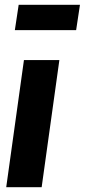

<svg xmlns="http://www.w3.org/2000/svg" viewBox="-20 -782 354 802"><path d="M228 -531 154 0H6L80 -531ZM298 -656H42L58 -762H314Z"/></svg>

Font: Fira Sans Extra Condensed
Style: Bold Italic
Weight: 700
Width: 3
Italic angle: -8°
Designer: Carrois Corporate & Edenspiekermann AG
Foundry: Carrois Corporate GbR & Edenspiekermann AG
Version: Version 4.203